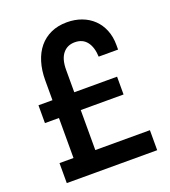

<svg xmlns="http://www.w3.org/2000/svg" viewBox="-131 -806 800 902"><g transform="rotate(-20 269.0 -355.0)"><path d="M48 -389H118V-489Q118 -538 130.5 -579Q143 -620 167 -649Q191 -678 226 -694Q261 -710 306 -710Q346 -710 379.5 -697.5Q413 -685 437.5 -661.5Q462 -638 475.5 -604.5Q489 -571 489 -530V-507H392Q390 -555 369 -582Q348 -609 309 -609Q271 -609 249 -581.5Q227 -554 227 -501V-389H441V-300H227V-100H500V0H48V-100H118V-300H48Z"/></g></svg>

Font: Tilda Sans Semibold
Style: Regular
Weight: 600
Designer: ParaType Ltd
Foundry: ParaType Ltd
Version: Version 1.009